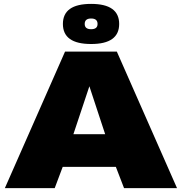

<svg xmlns="http://www.w3.org/2000/svg" viewBox="-20 -966 934 986"><path d="M5 0 314 -701H580L889 0H617L575 -109H302L261 0ZM357 -277H520L439 -523ZM448 -740Q303 -740 303 -843Q303 -946 448 -946Q592 -946 592 -843Q592 -740 448 -740ZM448 -816Q481 -816 481 -843Q481 -871 448 -871Q415 -871 415 -843Q415 -816 448 -816Z"/></svg>

Font: Georama Extended ExtraBold
Style: Regular
Weight: 800
Width: 7
Designer: Jean-Baptiste Levee
Foundry: Production Type
Version: Version 1.000